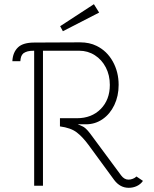

<svg xmlns="http://www.w3.org/2000/svg" viewBox="-20 -887 736 916"><path d="M92 -633Q84 -626 81 -617Q78 -608 77 -595H39Q41 -638 67 -662Q91 -684 144 -684L362 -685Q407 -685 441 -668Q490 -644 518 -594Q546 -544 546 -482Q546 -429 525.5 -386Q505 -343 469.5 -318.5Q434 -294 390 -294H351L372 -285Q388 -279 410 -250L558 -50Q573 -30 593 -30Q603 -30 613.5 -34Q624 -38 631 -45L662 -24Q651 -8 633 0.5Q615 9 594 9Q553 9 525 -28L402 -196Q374 -234 346 -255.5Q318 -277 266 -284V-323H347Q417 -323 460.5 -367Q504 -411 504 -482Q504 -528 485 -565Q466 -602 432.5 -623.5Q399 -645 358 -645H185V-1H143V-645Q123 -645 112 -642Q101 -639 92 -633ZM267 -762 428 -867 453 -827 280 -738Z"/></svg>

Font: Bellota Light
Style: Regular
Weight: 300
Designer: Kemie Guaida
Foundry: Kemie Guaida
Version: Version 4.001